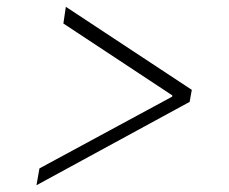

<svg xmlns="http://www.w3.org/2000/svg" viewBox="-20 -568 676 568"><path d="M541 -266.6 87.9 -20 96.7 -69.8 493.2 -284.2 488.8 -278.3 490.7 -290.5 493.7 -283.2 167.5 -498.5 174.8 -547.9 547.4 -302.2Z"/></svg>

Font: Inter 17pt ExtraLight
Style: Italic
Weight: 250
Italic angle: -9.3988°
Version: Version 4.001;git-66647c0bb